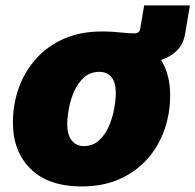

<svg xmlns="http://www.w3.org/2000/svg" viewBox="-20 -667 709 697"><path d="M276.4 9.8Q155.8 9.8 91.3 -53.7Q26.9 -117.2 26.9 -222.2Q26.9 -288.6 48.3 -348.1Q69.8 -407.7 111.1 -453.9Q152.3 -500 212.2 -526.4Q272 -552.7 349.1 -552.7Q354 -552.7 358.4 -552.7Q383.8 -552.7 415.5 -549.3Q447.3 -545.9 466.8 -545.9Q486.3 -545.9 488.8 -561.5L503.4 -647.5H669.4L652.3 -545.9Q646 -506.3 621.8 -482.9Q597.7 -459.5 564.9 -449.7Q597.7 -395.5 597.7 -320.8Q597.7 -254.9 576.7 -195.3Q555.7 -135.7 514.6 -89.6Q473.6 -43.5 413.8 -16.8Q354 9.8 276.4 9.8ZM284.2 -136.7Q316.9 -136.7 339.4 -157.2Q361.8 -177.7 375.2 -208.7Q388.7 -239.7 394.5 -272.7Q400.4 -305.7 400.4 -330.1Q400.4 -367.7 384.5 -387Q368.7 -406.2 341.3 -406.2Q308.1 -406.2 285.4 -386.2Q262.7 -366.2 249.3 -335.7Q235.8 -305.2 230 -272.7Q224.1 -240.2 224.1 -215.3Q224.1 -177.2 240.5 -157Q256.8 -136.7 284.2 -136.7Z"/></svg>

Font: Inter Black
Style: Italic
Weight: 900
Italic angle: -9.39999°
Designer: Rasmus Andersson
Foundry: rsms
Version: Version 4.000;git-a52131595